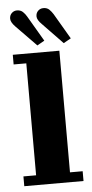

<svg xmlns="http://www.w3.org/2000/svg" viewBox="-52 -730 366 762"><g transform="rotate(-5 131.5 -349.0)"><path d="M13.5 0V-39H64V-485H13.5V-523.5H199V-39H249.5V0ZM219 -552 139 -635Q120.5 -653 120.5 -667Q120.5 -680.5 129.2 -689Q138 -697.5 150.5 -697.5Q165 -697.5 173.8 -689Q182.5 -680.5 189 -670L248.5 -568.5ZM114 -552 33 -635Q15.5 -653 15.5 -667Q15.5 -680.5 24.2 -689Q33 -697.5 45 -697.5Q59.5 -697.5 68.5 -689Q77.5 -680.5 83.5 -670L143 -568.5Z"/></g></svg>

Font: Imbue 10pt ExtraBold
Style: Regular
Weight: 800
Designer: Tyler Finck
Foundry: Etcetera Type Company
Version: Version 1.102; ttfautohint (v1.8.3)